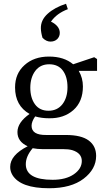

<svg xmlns="http://www.w3.org/2000/svg" viewBox="-20 -792 558 1021"><path d="M60.1 -327.1Q60.1 -400.9 110.4 -445.8Q160.6 -491.2 240.7 -491.2Q320.3 -491.2 369.1 -450.2L481 -487.8L496.1 -478V-415H398.9Q420.9 -377 420.9 -332.5Q420.9 -251.5 370.1 -206.5Q319.3 -161.6 240.2 -163.1Q201.2 -163.1 167 -172.9Q147.9 -145.5 147.9 -123Q147.9 -73.2 226.1 -74.2H330.1Q412.1 -74.2 451.7 -44.9Q491.2 -15.6 491.2 37.1Q491.2 107.4 424.8 158.2Q358.4 209 241.2 209Q89.8 209 46.4 139.2Q33.7 118.2 34.2 95.2Q34.2 33.2 127 -14.2Q72.3 -39.1 72.8 -90.3Q73.2 -141.1 137.2 -186Q60.1 -230 60.1 -327.1ZM117.2 81.1Q117.2 164.1 259.8 164.1Q330.1 164.1 372.6 134.8Q415 105.5 415 64Q415 22 363.8 6.3Q344.7 1 315.9 1H205.1Q179.2 1 153.8 -3.9Q117.2 39.1 117.2 81.1ZM338.9 -328.1Q338.9 -383.8 314 -417Q289.1 -450.2 241.7 -450.2Q194.3 -450.2 168 -415.5Q141.6 -380.9 141.1 -326.2Q141.1 -271.5 166 -237.3Q190.9 -203.1 237.8 -203.1Q284.7 -203.1 312 -237.8Q338.9 -272.9 338.9 -328.1ZM284.2 -584Q270.5 -570.8 248 -570.8Q226.1 -570.8 206.1 -590.8Q197.8 -618.7 197.3 -641.1Q196.3 -685.1 233.4 -718.8Q270.5 -752.4 331.1 -772L340.8 -743.2Q281.2 -720.7 251 -676.8Q271 -668 284.7 -652.3Q297.9 -636.7 297.9 -617.2Q297.9 -597.7 284.2 -584Z"/></svg>

Font: SourceSerifPro-Regular
Style: Regular
Weight: 400
Designer: Frank Grießhammer
Foundry: Adobe Systems Incorporated
Version: Version 1.014;PS Version 1.0;hotconv 1.0.73;makeotf.lib2.5.5